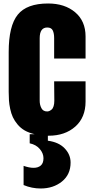

<svg xmlns="http://www.w3.org/2000/svg" viewBox="-20 -761 530 1089"><path d="M29.3 -465.8Q29.3 -614.3 80.6 -677.7Q131.8 -741.2 252.9 -741.2Q347.2 -741.2 406.2 -691.4Q465.3 -641.6 465.3 -554.2V-429.2H287.1V-544.9Q287.1 -572.3 279.1 -588.6Q271 -605 248 -605Q205.1 -605 205.1 -543.9V-189Q205.1 -166.5 214.8 -147.7Q224.6 -128.9 247.1 -128.9Q253.4 -128.9 259.5 -131.3Q265.6 -133.8 272.7 -139.6Q279.8 -145.5 283.9 -158.4Q288.1 -171.4 288.1 -189.9L287.1 -299.8H465.3V-185.1Q465.3 -94.7 407 -43Q348.6 8.8 255.4 8.8Q212.4 8.8 177.7 0.5Q143.1 -7.8 119.9 -21.2Q96.7 -34.7 79.6 -55.2Q62.5 -75.7 53 -96.2Q43.5 -116.7 37.8 -143.3Q32.2 -169.9 30.8 -191.7Q29.3 -213.4 29.3 -240.2ZM113.8 288.6Q113.8 288.6 113.8 179.7Q146 190.9 170.4 190.9Q196.3 190.9 211.4 177.7Q226.6 164.6 226.6 136.2Q226.6 108.9 205.8 84.2Q185.1 59.6 148.4 51.8V0H251.5V37.1Q313.5 45.4 346.9 80.6Q380.4 115.7 380.4 161.1Q380.4 229 331.3 268.6Q282.2 308.1 210.4 308.1Q160.6 308.1 113.8 288.6Z"/></svg>

Font: Anton
Style: Regular
Weight: 400
Foundry: vernon adams
Version: Version 1.000